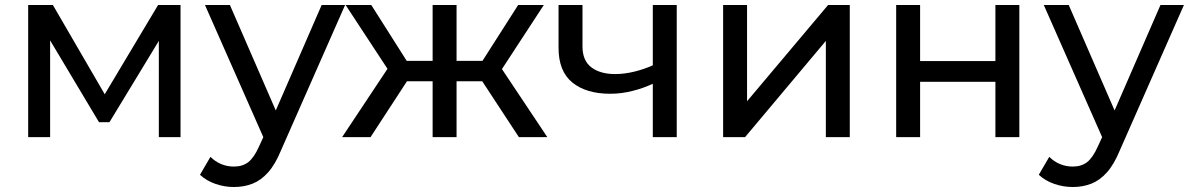

<svg xmlns="http://www.w3.org/2000/svg" viewBox="-20 -550 4773 770"><path d="M93 0V-530H192L400 -172L614 -530H704V0H617V-386L419 -60H377L181 -388V0Z M918 200Q880 200 844 187.5Q808 175 782 151L824 79Q843 98 867 108Q891 118 918 118Q953 118 976 100Q999 82 1019 37L1036 0L802 -530H902L1086 -107L1270 -530H1364L1107 53Q1084 109 1055.5 141Q1027 173 993 186.5Q959 200 918 200Z M1534 -274 1366 -530H1469L1611 -306H1715V-530H1811V-306H1915L2058 -530H2161L1993 -273L2175 0H2061L1914 -224H1811V0H1715V-224H1612L1466 0H1352Z M2598 0V-214Q2559 -196 2519 -186Q2474 -174 2427 -174Q2331 -174 2275.5 -219Q2220 -264 2220 -358V-530H2316V-364Q2316 -307 2351.5 -280Q2387 -253 2447 -253Q2485 -253 2525 -263Q2562 -272 2598 -288V-530H2694V0Z M2880 0V-530H2976V-144L3301 -530H3388V0H3292V-386L2968 0Z M3574 0V-530H3670V-305H3972V-530H4068V0H3972V-222H3670V0Z M4282 200Q4244 200 4208 187.5Q4172 175 4146 151L4188 79Q4207 98 4231 108Q4255 118 4282 118Q4317 118 4340 100Q4363 82 4383 37L4400 0L4166 -530H4266L4450 -107L4634 -530H4728L4471 53Q4448 109 4419.5 141Q4391 173 4357 186.5Q4323 200 4282 200Z"/></svg>

Font: Montserrat Z Med
Style: Regular
Weight: 500
Designer: Julieta Ulanovsky
Foundry: Julieta Ulanovsky
Version: Version 8.000